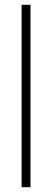

<svg xmlns="http://www.w3.org/2000/svg" viewBox="-20 -780 216 800"><path d="M107 0V-760H70V0Z"/></svg>

Font: Noto Sans Kannada ExtraCondensed ExtraLight
Style: Regular
Weight: 200
Width: 2
Designer: Jelle Bosma - Monotype Design Team
Foundry: Monotype Imaging Inc.
Version: Version 2.005